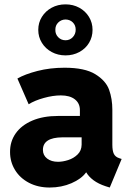

<svg xmlns="http://www.w3.org/2000/svg" viewBox="-20 -839 593 867"><path d="M25.4 -152.3Q24.9 -199.7 50.8 -236.6Q76.7 -273.4 125.7 -294.4Q174.8 -315.4 242.2 -315.4H340.8V-341.8Q340.8 -372.6 318.1 -390.4Q295.4 -408.2 254.9 -408.2Q219.2 -408.2 178 -396.7Q136.7 -385.3 109.4 -368.2L58.6 -484.4Q92.3 -503.9 149.2 -518.6Q206.1 -533.2 271.5 -533.2Q362.8 -533.2 410.4 -503.9Q458 -474.6 472.7 -433.6Q487.3 -392.6 487.3 -343.8V-185.5Q487.3 -158.2 494.1 -144.3Q501 -130.4 517.6 -125L529.3 -121.1L475.6 7.8L457 2Q424.3 -8.8 402.3 -25.1Q380.4 -41.5 369.6 -60.5H368.7Q347.7 -31.2 302.7 -11.7Q257.8 7.8 204.1 7.8Q151.9 7.8 111.1 -13.4Q70.3 -34.7 47.9 -71.3Q25.4 -107.9 25.4 -152.3ZM242.2 -108.4Q263.2 -108.4 287.8 -116.2Q312.5 -124 330.3 -141.4Q348.1 -158.7 348.6 -185.5V-218.8H260.7Q173.8 -217.8 173.8 -162.1Q173.8 -137.7 192.9 -123Q211.9 -108.4 242.2 -108.4ZM152.8 -704.1Q152.8 -736.8 169.2 -762.9Q185.5 -789.1 213.4 -804.2Q241.2 -819.3 275.9 -819.3Q310.1 -819.3 337.9 -804.2Q365.7 -789.1 381.8 -762.7Q397.9 -736.3 397.9 -704.1Q397.9 -671.9 382.1 -645.5Q366.2 -619.1 338.1 -604Q310.1 -588.9 275.9 -588.9Q241.7 -588.9 213.6 -604Q185.5 -619.1 169.2 -645.5Q152.8 -671.9 152.8 -704.1ZM321.8 -705.1Q321.8 -724.6 309.1 -737.5Q296.4 -750.5 275.9 -751Q256.3 -750.5 242.9 -737.3Q229.5 -724.1 230 -704.1Q229.5 -684.6 242.9 -670.9Q256.3 -657.2 275.9 -657.2Q295.4 -657.2 308.6 -671.1Q321.8 -685.1 321.8 -705.1Z"/></svg>

Font: Reddit Sans Vanilla ExtraBold
Style: Regular
Weight: 800
Designer: Stephen Hutchings
Foundry: Reddit
Version: Version 1.013